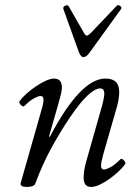

<svg xmlns="http://www.w3.org/2000/svg" viewBox="-20 -727 535 760"><path d="M86 13Q58 13 62 -3L148 -305Q153 -324 152 -335.5Q151 -347 140 -347Q133 -347 116 -338.5Q99 -330 76 -307Q73 -304 67.5 -307.5Q62 -311 58.5 -316.5Q55 -322 57 -326Q66 -339 83 -354.5Q100 -370 120.5 -384Q141 -398 160.5 -407Q180 -416 194 -416Q225 -416 225 -381Q225 -369 221 -353Q217 -337 211 -316L174 -187L177 -185Q238 -301 293 -358.5Q348 -416 397 -416Q425 -416 438.5 -403Q452 -390 452 -361Q452 -348 448.5 -328.5Q445 -309 435 -277L389 -117Q380 -85 380 -70.5Q380 -56 392 -56Q400 -56 417 -65Q434 -74 456 -96Q460 -100 465.5 -96.5Q471 -93 474.5 -87Q478 -81 475 -77Q466 -64 449.5 -48.5Q433 -33 413.5 -19Q394 -5 375 4Q356 13 340 13Q311 13 311 -25Q311 -37 313.5 -53Q316 -69 322 -90L377 -284Q385 -310 389 -329Q393 -348 393 -356Q393 -377 377 -377Q356 -377 326 -348.5Q296 -320 258 -264Q220 -208 184 -142.5Q148 -77 120 -1Q115 13 86 13ZM310 -501Q305 -501 300.5 -506Q296 -511 292 -521L231 -691Q229 -697 233 -701Q237 -705 243 -706Q249 -707 252 -702L311 -599Q318 -586 324 -586Q329 -586 340 -597L442 -704Q446 -708 451 -706Q456 -704 459 -700Q462 -696 459 -691L334 -518Q322 -501 310 -501Z"/></svg>

Font: Junicode VF
Style: Italic
Weight: 400
Italic angle: -11°
Designer: Peter S. Baker
Version: Version 2.209